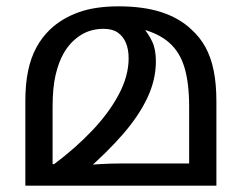

<svg xmlns="http://www.w3.org/2000/svg" viewBox="-20 -586 763 606"><path d="M354 -566Q433 -566 489.5 -547.5Q546 -529 583 -494Q611 -469 628.5 -437Q646 -405 654.5 -363Q663 -321 663 -266V0H60V-268Q60 -320 68.5 -361.5Q77 -403 94.5 -435.5Q112 -468 138 -493Q175 -528 227.5 -547Q280 -566 354 -566ZM307 -495Q265 -495 233 -474Q201 -453 181 -418Q165 -390 155.5 -349.5Q146 -309 146 -249V-68H151Q219 -119 272 -175Q325 -231 355.5 -289Q386 -347 386 -402Q386 -430 377.5 -450.5Q369 -471 352 -483Q335 -495 307 -495ZM472 -393Q472 -334 445 -277Q418 -220 368 -162.5Q318 -105 249 -45L247 -65Q276 -67 304 -68.5Q332 -70 360 -70H577V-249Q577 -323 562.5 -372Q548 -421 515 -450.5Q482 -480 428 -494L430 -501Q449 -479 460.5 -454.5Q472 -430 472 -393Z"/></svg>

Font: mlyalm115
Style: Regular
Weight: 400
Designer: Jelle Bosma - Monotype Design Team
Foundry: Monotype Imaging Inc.
Version: Version 2.103